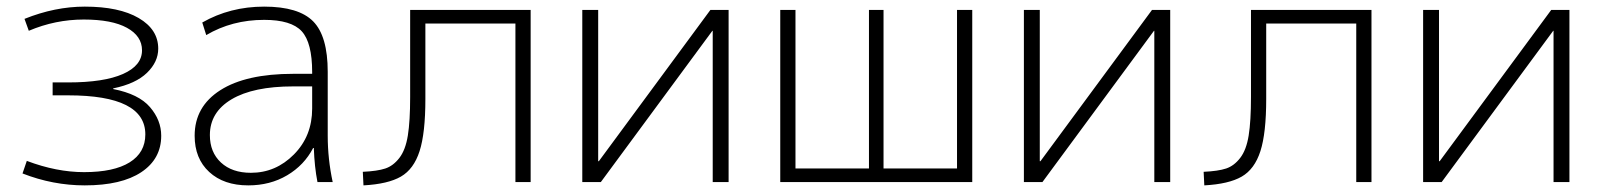

<svg xmlns="http://www.w3.org/2000/svg" viewBox="-20 -550 4839 580"><path d="M233 -491Q147 -491 67 -457L54 -493Q146 -530 236 -530Q340 -530 399 -495.5Q458 -461 458 -403Q458 -363 424 -330Q390 -297 322 -283V-281Q399 -266 433 -226.5Q467 -187 467 -140Q467 -70 407 -30Q347 10 236 10Q140 10 48 -26L61 -64Q151 -30 234 -30Q324 -30 371.5 -59.5Q419 -89 419 -144Q419 -262 186 -262H139V-301H186Q294 -301 351.5 -326.5Q409 -352 409 -398Q409 -441 363.5 -466Q318 -491 233 -491Z M778 -530Q882 -530 926 -485.5Q970 -441 970 -333V-140Q970 -70 985 0H939Q930 -46 928 -103H926Q899 -51 847.5 -20.5Q796 10 730 10Q656 10 612 -30.5Q568 -71 568 -140Q568 -228 645.5 -277.5Q723 -327 866 -327H923V-332Q923 -421 891.5 -455.5Q860 -490 778 -490Q681 -490 603 -444L591 -482Q675 -530 778 -530ZM614 -142Q614 -90 647.5 -59Q681 -28 738 -28Q813 -28 868 -83.5Q923 -139 923 -222V-289H866Q745 -289 679.5 -250Q614 -211 614 -142Z M1219 -257V-520H1583V0H1537V-479H1265V-251Q1265 -148 1247.5 -93.5Q1230 -39 1191 -16.5Q1152 6 1078 10L1076 -31Q1120 -33 1144 -41Q1168 -49 1186.5 -73Q1205 -97 1212 -140.5Q1219 -184 1219 -257Z M1787 -63H1789L2126 -520H2181V0H2133V-457H2132L1795 0H1739V-520H1787Z M2917 0H2337V-520H2383V-41H2605V-520H2649V-41H2871V-520H2917Z M3121 -63H3123L3460 -520H3515V0H3467V-457H3466L3129 0H3073V-520H3121Z M3759 -257V-520H4123V0H4077V-479H3805V-251Q3805 -148 3787.5 -93.5Q3770 -39 3731 -16.5Q3692 6 3618 10L3616 -31Q3660 -33 3684 -41Q3708 -49 3726.5 -73Q3745 -97 3752 -140.5Q3759 -184 3759 -257Z M4327 -63H4329L4666 -520H4721V0H4673V-457H4672L4335 0H4279V-520H4327Z"/></svg>

Font: Mplus 1p Light
Style: Regular
Weight: 300
Version: Version 1.061